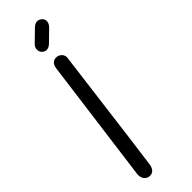

<svg xmlns="http://www.w3.org/2000/svg" viewBox="-317 -961 969 969"><g transform="rotate(-45 168.0 -476.5)"><path d="M245.6 -889.2Q230 -875 185.1 -830.1Q171.4 -817.4 156.7 -816.9Q148.4 -816.9 140.6 -821.3Q122.1 -831.5 122.1 -852.5Q122.1 -869.1 135.3 -881.8L194.8 -939.9Q209.5 -953.6 224.1 -954.1Q232.9 -954.1 241.2 -949.2Q259.8 -938.5 259.8 -919.9Q259.3 -903.3 245.6 -889.2ZM114.7 -39.1Q107.4 0.5 75.7 1Q64 1 54.7 -5.4Q35.6 -18.1 35.6 -46.4Q35.6 -46.4 124.5 -718.8Q125.5 -726.1 127.9 -732.9Q138.2 -756.8 163.6 -756.8Q173.3 -756.8 182.1 -752Q201.7 -740.7 202.6 -718.8Q119.1 -63 114.7 -39.1Z"/></g></svg>

Font: Vibur
Style: Medium
Weight: 400
Version: Version 1.004